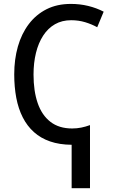

<svg xmlns="http://www.w3.org/2000/svg" viewBox="-20 -745 589 1001"><path d="M349.6 -724.6Q396.5 -724.6 439.7 -714.1Q482.9 -703.6 520.5 -684.1L486.8 -603Q458.5 -618.7 424.1 -629.2Q389.6 -639.6 351.1 -639.6Q303.2 -639.6 266.6 -618.7Q230 -597.7 205.1 -559.3Q180.2 -521 167.5 -469.2Q154.8 -417.5 154.8 -356.4Q154.8 -270.5 176.5 -207.5Q198.2 -144.5 242.9 -109.9Q287.6 -75.2 356.4 -75.2Q380.4 -75.2 403.6 -79.8Q426.8 -84.5 449.2 -92.8V236.3H353.5V9.8Q290 9.3 241.2 -7.6Q192.4 -24.4 157 -56.2Q121.6 -87.9 98.6 -133.1Q75.7 -178.2 64.9 -234.9Q54.2 -291.5 54.2 -357.4Q54.2 -435.5 73.2 -502.4Q92.3 -569.3 129.9 -619.1Q167.5 -668.9 222.4 -696.8Q277.3 -724.6 349.6 -724.6Z"/></svg>

Font: Open Sans SemiCondensed Medium
Style: Regular
Weight: 500
Width: 4
Designer: Monotype Design Team
Foundry: Monotype Imaging Inc.
Version: Version 3.000